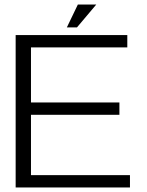

<svg xmlns="http://www.w3.org/2000/svg" viewBox="-20 -824 646 844"><path d="M322.3 -804.2H403.3L318.4 -703.6H273.9ZM551.3 0H48.8V-669.9H539.6V-615.7H116.2V-373.5H504.9V-319.3H116.2V-54.2H551.3Z"/></svg>

Font: SaysetthaMai
Style: Regular
Weight: 400
Designer: John M. Durdin
Foundry: Lao Script for Windows
Version: Version 1.101